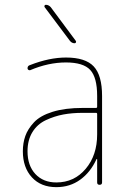

<svg xmlns="http://www.w3.org/2000/svg" viewBox="-20 -770 540 800"><path d="M384.8 -210V-294.9Q384.8 -299.8 379.9 -299.8H325.2Q281.2 -299.8 244.1 -293Q207 -286.1 171.4 -269.5Q135.7 -252.9 115.2 -219.7Q94.7 -186.5 94.7 -139.6Q94.7 -80.1 127.4 -44.9Q160.2 -9.8 214.8 -9.8Q289.1 -9.8 336.9 -66.4Q384.8 -123 384.8 -210ZM379.9 -320.3Q384.8 -320.3 384.8 -325.2V-370.1Q384.8 -447.3 356 -478.5Q327.1 -509.8 254.9 -509.8Q181.6 -509.8 105.5 -477.5Q101.6 -476.6 98.1 -479Q94.7 -481.4 94.7 -485.4Q94.7 -496.1 105.5 -499Q185.5 -530.3 254.9 -530.3Q335.9 -530.3 370.6 -493.2Q405.3 -456.1 405.3 -370.1V-9.8Q405.3 0 395 0Q384.8 0 384.8 -9.8V-106.4Q384.8 -107.4 383.8 -107.4Q381.8 -107.4 381.8 -106.4Q357.4 -52.7 314.5 -21.5Q271.5 9.8 214.8 9.8Q150.4 9.8 112.8 -31.2Q75.2 -72.3 75.2 -139.6Q75.2 -173.8 85.4 -203.1Q95.7 -232.4 121.6 -260.3Q147.5 -288.1 199.2 -304.2Q251 -320.3 325.2 -320.3ZM271.5 -599.6 166 -740.2Q164.1 -743.2 165.5 -746.6Q167 -750 170.9 -750Q182.6 -750 191.4 -740.2L295.9 -599.6Q297.9 -596.7 296.4 -593.3Q294.9 -589.8 291 -589.8Q279.3 -589.8 271.5 -599.6Z"/></svg>

Font: Rounded Mgen+ 1m thin
Style: Regular
Weight: 100
Designer: [Source Han Sans]
Ryoko NISHIZUKA  (kana & ideographs); Paul D. Hunt (Latin, Greek & Cyrillic); Wenlong ZHANG  (bopomofo
Version: Version 1.059.20150602